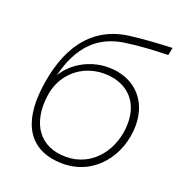

<svg xmlns="http://www.w3.org/2000/svg" viewBox="-130 -828 896 946"><g transform="rotate(20 318.0 -354.5)"><path d="M302 6C468 6 575 -138 575 -294C575 -433 480 -517 352 -517C256 -517 169 -467 125 -394C166 -559 253 -638 381 -658C453 -669 533 -673 607 -675L615 -715C541 -712 460 -707 391 -698C192 -670 103 -512 78 -311C53 -116 125 6 302 6ZM304 -31C166 -31 97 -131 116 -279C129 -395 221 -481 342 -481C455 -481 535 -413 535 -292C535 -156 446 -31 304 -31Z"/></g></svg>

Font: Fixel Display ExtraLight
Style: Italic
Weight: 200
Italic angle: -10°
Designer: AlfaBravo + MacPaw
Foundry: Kyrylo Tkachov, Marchela Mozhyna, Serhii Makarenko, Maria Weinstein, Zakhar Kryvoshyya
Version: Version 1.210;Glyphs 3.2 (3217)